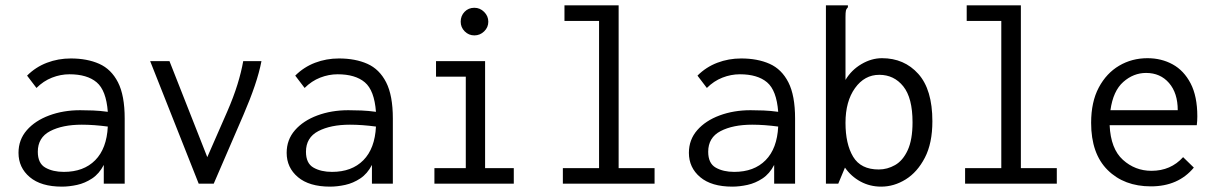

<svg xmlns="http://www.w3.org/2000/svg" viewBox="-20 -685 4540 716"><path d="M211 11Q133 11 91 -24.5Q49 -60 49 -115Q49 -164 80 -199.5Q111 -235 163.5 -254.5Q216 -274 279 -274Q302 -274 327.5 -273Q353 -272 382 -268Q376 -348 340.5 -378Q305 -408 239 -408Q206 -408 174 -395.5Q142 -383 116 -357L81 -403Q113 -435 155 -451Q197 -467 244 -467Q305 -467 350 -447Q395 -427 420 -378Q445 -329 445 -243V0H367V-70Q350 -37 323.5 -19.5Q297 -2 267.5 4.5Q238 11 211 11ZM121 -119Q121 -76 149 -60Q177 -44 218 -44Q292 -44 335 -87.5Q378 -131 382 -213Q330 -220 285 -220Q213 -220 167 -196Q121 -172 121 -119Z M721 0 540 -457H612L753 -99L827 -268Q851 -323 865.5 -370Q880 -417 887 -457H955Q947 -415 930 -365Q913 -315 888 -257L777 0Z M1211 11Q1133 11 1091 -24.5Q1049 -60 1049 -115Q1049 -164 1080 -199.5Q1111 -235 1163.5 -254.5Q1216 -274 1279 -274Q1302 -274 1327.5 -273Q1353 -272 1382 -268Q1376 -348 1340.5 -378Q1305 -408 1239 -408Q1206 -408 1174 -395.5Q1142 -383 1116 -357L1081 -403Q1113 -435 1155 -451Q1197 -467 1244 -467Q1305 -467 1350 -447Q1395 -427 1420 -378Q1445 -329 1445 -243V0H1367V-70Q1350 -37 1323.5 -19.5Q1297 -2 1267.5 4.5Q1238 11 1211 11ZM1121 -119Q1121 -76 1149 -60Q1177 -44 1218 -44Q1292 -44 1335 -87.5Q1378 -131 1382 -213Q1330 -220 1285 -220Q1213 -220 1167 -196Q1121 -172 1121 -119Z M1600 0V-58H1717V-399H1606V-457H1789V-58H1896V0ZM1749 -553Q1728 -553 1713 -568Q1698 -583 1698 -604Q1698 -626 1712.5 -641Q1727 -656 1749 -656Q1770 -656 1785.5 -640.5Q1801 -625 1801 -604Q1801 -583 1785.5 -568Q1770 -553 1749 -553Z M2079 0V-58H2214V-607H2085V-665H2287V-58H2421V0Z M2711 11Q2633 11 2591 -24.5Q2549 -60 2549 -115Q2549 -164 2580 -199.5Q2611 -235 2663.5 -254.5Q2716 -274 2779 -274Q2802 -274 2827.5 -273Q2853 -272 2882 -268Q2876 -348 2840.5 -378Q2805 -408 2739 -408Q2706 -408 2674 -395.5Q2642 -383 2616 -357L2581 -403Q2613 -435 2655 -451Q2697 -467 2744 -467Q2805 -467 2850 -447Q2895 -427 2920 -378Q2945 -329 2945 -243V0H2867V-70Q2850 -37 2823.5 -19.5Q2797 -2 2767.5 4.5Q2738 11 2711 11ZM2621 -119Q2621 -76 2649 -60Q2677 -44 2718 -44Q2792 -44 2835 -87.5Q2878 -131 2882 -213Q2830 -220 2785 -220Q2713 -220 2667 -196Q2621 -172 2621 -119Z M3266 11Q3224 11 3189 -8Q3154 -27 3131 -60L3106 0H3060V-665H3142V-658Q3136 -652 3134.5 -645Q3133 -638 3133 -621V-387Q3155 -424 3192.5 -446Q3230 -468 3269 -468Q3352 -468 3404.5 -409.5Q3457 -351 3457 -233Q3457 -151 3429 -97Q3401 -43 3357.5 -16Q3314 11 3266 11ZM3257 -53Q3289 -53 3318 -69.5Q3347 -86 3365 -125Q3383 -164 3383 -229Q3383 -320 3348.5 -363Q3314 -406 3259 -406Q3204 -406 3168.5 -356.5Q3133 -307 3133 -227Q3133 -148 3161.5 -100.5Q3190 -53 3257 -53Z M3579 0V-58H3714V-607H3585V-665H3787V-58H3921V0Z M4272 10Q4172 10 4110.5 -51Q4049 -112 4049 -227Q4049 -305 4077.5 -358.5Q4106 -412 4153.5 -440Q4201 -468 4259 -468Q4311 -468 4353 -445Q4395 -422 4420 -374Q4445 -326 4445 -251Q4445 -243 4444.5 -234.5Q4444 -226 4443 -218H4118Q4122 -130 4167.5 -89Q4213 -48 4274 -48Q4346 -48 4392 -99L4432 -60Q4374 10 4272 10ZM4121 -274H4372Q4372 -338 4339.5 -375.5Q4307 -413 4254 -413Q4207 -413 4169 -379.5Q4131 -346 4121 -274Z"/></svg>

Font: Ligconsolata
Style: Regular
Weight: 400
Monospace: yes
Designer: Raph Levien, Cyreal, Brenton Simpson
Foundry: Raph Levien, Cyreal, Google
Version: Version 3.001; ttfautohint (v1.8.2.53-6de2)